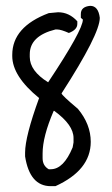

<svg xmlns="http://www.w3.org/2000/svg" viewBox="-20 -552 385 658"><path d="M289 -532Q317 -532 322 -491Q322 -435 191 -232Q191 -226 247 -179Q291 -126 291 -66Q291 31 170 86H154Q82 86 66 -16V-29Q66 -84 114 -216Q22 -291 22 -360V-364Q22 -460 147 -507L179 -510Q217 -510 245 -479V-470Q245 -450 216 -439Q189 -451 176 -451H170Q82 -429 82 -366V-357Q82 -309 145 -270Q264 -449 264 -485L257 -491V-504Q257 -529 289 -532ZM166 -172H164Q126 -84 126 -26V-10Q126 16 147 28H154Q198 28 229 -47L232 -64V-79Q232 -124 166 -172Z"/></svg>

Font: Just Me Again Down Here
Style: Regular
Weight: 400
Designer: Kimberly Geswein
Foundry: Kimberly Geswein
Version: Version 1.002 2007